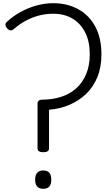

<svg xmlns="http://www.w3.org/2000/svg" viewBox="-20 -1168 682 1202"><path d="M251 -215Q233 -215 224 -221Q215 -227 215 -240V-520Q215 -531 222.5 -537.5Q230 -544 242 -544Q306 -544 360.5 -561Q415 -578 455.5 -613.5Q496 -649 519 -703Q542 -757 542 -829Q542 -908 513.5 -964.5Q485 -1021 434 -1051.5Q383 -1082 313 -1082Q265 -1082 221 -1070Q177 -1058 138 -1036.5Q99 -1015 64 -984Q55 -977 45 -978Q35 -979 25 -990Q15 -1002 14 -1011.5Q13 -1021 22 -1030Q61 -1067 108.5 -1093Q156 -1119 208.5 -1133.5Q261 -1148 313 -1148Q401 -1148 469.5 -1110.5Q538 -1073 576.5 -1001.5Q615 -930 615 -828Q615 -747 589.5 -685Q564 -623 519 -580Q474 -537 414 -511.5Q354 -486 287 -481V-239Q287 -227 278 -221Q269 -215 251 -215ZM251 14Q226 14 213 0Q200 -14 200 -43Q200 -72 213 -86.5Q226 -101 251 -101Q276 -101 288.5 -86.5Q301 -72 301 -43Q301 -14 288.5 0Q276 14 251 14Z"/></svg>

Font: Playwrite CL Light
Style: Regular
Weight: 300
Designer: Veronika Burian, José Scaglione
Foundry: TypeTogether
Version: Version 1.002